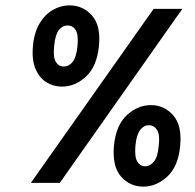

<svg xmlns="http://www.w3.org/2000/svg" viewBox="-20 -682 728 716"><path d="M95 0 553 -649H660L203 0ZM514 14Q464.5 14 431.2 -23.8Q398 -61.5 405 -139Q412.5 -215 453 -252.5Q493.5 -290 543 -290Q592 -290 625.5 -252.5Q659 -215 652 -139Q645 -61.5 604.2 -23.8Q563.5 14 514 14ZM521 -62Q540 -62 554.2 -79.5Q568.5 -97 572 -139Q577 -179.5 565.8 -197.2Q554.5 -215 535 -215Q516 -215 502.5 -197.2Q489 -179.5 485 -139Q481.5 -97 491.8 -79.5Q502 -62 521 -62ZM211 -359Q178.5 -359 152.2 -375.8Q126 -392.5 112 -426.2Q98 -460 103 -511Q107.5 -561.5 127.8 -595Q148 -628.5 177.5 -645.2Q207 -662 239 -662Q289.5 -662 323 -624.2Q356.5 -586.5 349 -511Q341.5 -434.5 301 -396.8Q260.5 -359 211 -359ZM218 -434Q237.5 -434 251.2 -451.5Q265 -469 269 -511Q273 -552.5 262.2 -569.8Q251.5 -587 232 -587Q212.5 -587 199.2 -569.8Q186 -552.5 182 -511Q177.5 -469 188 -451.5Q198.5 -434 218 -434Z"/></svg>

Font: Karla
Style: Bold Italic
Weight: 700
Italic angle: -8°
Designer: Jonathan Pinhorn
Version: Version 2.004;gftools[0.9.33]